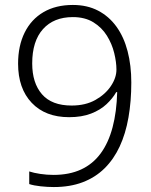

<svg xmlns="http://www.w3.org/2000/svg" viewBox="-20 -744 611 775"><path d="M510 -411Q510 -335 498.5 -269.5Q487 -204 463 -152.5Q439 -101 402 -64.5Q365 -28 314 -8.5Q263 11 197 11Q172 11 144 8Q116 5 98 -1V-52Q116 -46 142.5 -42Q169 -38 196 -38Q260 -38 307.5 -60Q355 -82 386.5 -125Q418 -168 434.5 -230.5Q451 -293 453 -372H449Q435 -347 410 -323.5Q385 -300 347.5 -285.5Q310 -271 259 -271Q163 -271 108 -329Q53 -387 53 -487Q53 -559 79.5 -612.5Q106 -666 155.5 -695Q205 -724 274 -724Q332 -724 376 -701Q420 -678 450 -636.5Q480 -595 495 -537.5Q510 -480 510 -411ZM274 -675Q197 -675 153.5 -626.5Q110 -578 110 -488Q110 -409 149.5 -363.5Q189 -318 269 -318Q325 -318 365 -340.5Q405 -363 427.5 -396.5Q450 -430 450 -463Q450 -493 441 -530Q432 -567 411.5 -600Q391 -633 357 -654Q323 -675 274 -675Z"/></svg>

Font: Noto Sans Cham Light
Style: Regular
Weight: 300
Version: Version 2.002